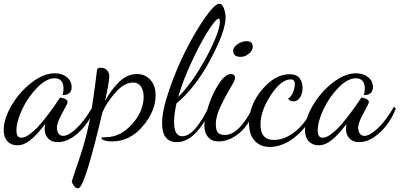

<svg xmlns="http://www.w3.org/2000/svg" viewBox="-46 -740 2164 1040"><path d="M280 -212Q320 -205 320 -187Q320 -179 291 -127Q262 -75 262 -48Q262 -31 270.5 -17.5Q279 -4 296 -4Q325 -4 369 -45.5Q413 -87 456 -162L466 -152Q435 -72 378.5 -21Q322 30 268 30Q233 30 214.5 9.5Q196 -11 196 -40Q196 -52 199 -69Q154 -9 118.5 19Q83 47 48 47Q15 47 -5.5 25.5Q-26 4 -26 -36Q-26 -95 15.5 -167Q57 -239 123 -291Q189 -343 251 -343Q290 -343 316 -322Q342 -301 342 -268Q342 -225 293 -225Q298 -243 298 -260Q298 -316 249 -316Q205 -316 155.5 -265.5Q106 -215 74.5 -148.5Q43 -82 43 -33Q43 6 70 6Q88 6 112 -11Q136 -28 156 -49Q176 -70 203.5 -105.5Q231 -141 244.5 -160.5Q258 -180 280 -212Z M561 26Q536 26 519.5 20.5Q503 15 503 8Q503 3 528 3Q606 3 669 -67Q732 -137 732 -216Q732 -250 717.5 -271.5Q703 -293 675 -293Q628 -293 580.5 -240Q533 -187 509 -132Q421 241 386 275Q381 280 374 280Q363 280 352.5 263.5Q342 247 343 242Q351 215 384 119Q417 23 437 -75.5Q457 -174 479 -356Q480 -366 483.5 -369.5Q487 -373 498 -373Q522 -373 534 -359.5Q546 -346 546 -327Q546 -299 523 -192Q554 -252 598.5 -295.5Q643 -339 696 -339Q740 -339 768.5 -307.5Q797 -276 797 -225Q797 -139 727.5 -56.5Q658 26 561 26Z M1176 -646Q1176 -571 1094 -417.5Q1012 -264 910 -180Q897 -122 897 -79Q897 -2 941 -2Q978 -2 1016.5 -49Q1055 -96 1085 -162L1100 -154Q1014 30 912 30Q832 30 832 -73Q832 -141 871 -254.5Q910 -368 961.5 -469.5Q1013 -571 1065.5 -645.5Q1118 -720 1143 -720Q1157 -720 1166.5 -695Q1176 -670 1176 -646ZM1138 -639Q1124 -639 1082.5 -574.5Q1041 -510 993 -407Q945 -304 919 -214Q1001 -297 1073 -432.5Q1145 -568 1145 -623Q1145 -639 1138 -639Z M1205 -339Q1227 -339 1227 -317Q1227 -305 1201 -262Q1175 -219 1149 -164.5Q1123 -110 1123 -69Q1123 -34 1134.5 -21.5Q1146 -9 1172 -9Q1250 -9 1326 -162L1335 -152Q1307 -68 1252.5 -21Q1198 26 1138 26Q1101 26 1081 2.5Q1061 -21 1061 -58Q1061 -97 1082 -163Q1103 -229 1138 -284Q1173 -339 1205 -339ZM1258 -432Q1217 -432 1217 -465Q1217 -485 1241 -501Q1265 -517 1290 -517Q1323 -517 1323 -486Q1323 -467 1302.5 -449.5Q1282 -432 1258 -432Z M1522 -338Q1560 -338 1576.5 -316.5Q1593 -295 1593 -264Q1593 -234 1579.5 -212.5Q1566 -191 1543 -191Q1526 -191 1514 -206Q1529 -213 1540 -237.5Q1551 -262 1551 -285Q1551 -310 1529 -310Q1477 -310 1421 -225Q1365 -140 1365 -65Q1365 18 1438 18Q1499 18 1558.5 -32Q1618 -82 1650 -163L1663 -153Q1629 -62 1558.5 -3Q1488 56 1415 56Q1365 56 1334 23Q1303 -10 1303 -72Q1303 -171 1373.5 -254.5Q1444 -338 1522 -338Z M1912 -212Q1952 -205 1952 -187Q1952 -179 1923 -127Q1894 -75 1894 -48Q1894 -31 1902.5 -17.5Q1911 -4 1928 -4Q1957 -4 2001 -45.5Q2045 -87 2088 -162L2098 -152Q2067 -72 2010.5 -21Q1954 30 1900 30Q1865 30 1846.5 9.5Q1828 -11 1828 -40Q1828 -52 1831 -69Q1786 -9 1750.5 19Q1715 47 1680 47Q1647 47 1626.5 25.5Q1606 4 1606 -36Q1606 -95 1647.5 -167Q1689 -239 1755 -291Q1821 -343 1883 -343Q1922 -343 1948 -322Q1974 -301 1974 -268Q1974 -225 1925 -225Q1930 -243 1930 -260Q1930 -316 1881 -316Q1837 -316 1787.5 -265.5Q1738 -215 1706.5 -148.5Q1675 -82 1675 -33Q1675 6 1702 6Q1720 6 1744 -11Q1768 -28 1788 -49Q1808 -70 1835.5 -105.5Q1863 -141 1876.5 -160.5Q1890 -180 1912 -212Z"/></svg>

Font: Dancing Script
Style: Regular
Weight: 400
Designer: Pablo Impallari
Foundry: Pablo Impallari. www.impallari.com
Version: Version 1.002